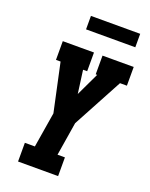

<svg xmlns="http://www.w3.org/2000/svg" viewBox="-168 -1013 857 1099"><g transform="rotate(20 260.0 -463.0)"><path d="M83 0V-114H144L179 -328L116 -621H88V-735H278V-621H253L272 -480L339 -621H330V-735H520V-621H478L315 -318L282 -114H327V0ZM190 -844V-926H490V-844Z"/></g></svg>

Font: Iosevka Slab Heavy
Style: Italic
Weight: 900
Italic angle: -9°
Monospace: yes
Designer: Belleve Invis
Foundry: Belleve Invis
Version: Version 11.1.0; ttfautohint (v1.8.3)